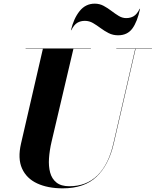

<svg xmlns="http://www.w3.org/2000/svg" viewBox="-20 -1015 851 1050"><path d="M444 -901Q421 -901 403 -890.5Q385 -880 370 -850H368Q383 -914 415.5 -954.5Q448 -995 498 -995Q524.5 -995 546.8 -983Q569 -971 589.2 -955.5Q609.5 -940 629.2 -928Q649 -916 670 -916Q693.5 -916 711.2 -926.5Q729 -937 744 -967H746Q731 -896 703.8 -859Q676.5 -822 626 -822Q597.5 -822 574 -834Q550.5 -846 529.8 -861.5Q509 -877 488.5 -889Q468 -901 444 -901ZM120 -750H477V-748H381.5L262 -240Q251 -193 248 -149.5Q245 -106 254.2 -71.5Q263.5 -37 288.8 -16.8Q314 3.5 359.5 3.5Q452.5 3.5 513 -55.8Q573.5 -115 600 -230L719.5 -748H616V-750H811V-748H721.5L602 -230Q575 -112.5 508.2 -48.8Q441.5 15 323 15Q241.5 15 183.2 -12Q125 -39 100.5 -93.5Q76 -148 95 -230L214.5 -748H120Z"/></svg>

Font: Bodoni* 96
Style: Bold Italic
Weight: 700
Italic angle: -13°
Version: Version 2.2